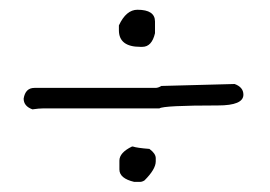

<svg xmlns="http://www.w3.org/2000/svg" viewBox="-20 -541 540 384"><path d="M254.9 -521.5Q290 -521.5 290 -498V-474.6Q283.7 -447.3 264.6 -447.3H260.7Q217.8 -447.3 217.8 -480.5V-490.2Q232.4 -521.5 254.9 -521.5ZM449.2 -373Q466.8 -366.7 466.8 -351.6Q466.8 -330.1 416 -330.1Q307.1 -330.1 298.8 -324.2H66.4Q58.1 -324.2 44.9 -322.3Q27.3 -328.6 27.3 -343.8Q30.8 -365.2 48.8 -365.2H291Q296.4 -365.2 302.7 -369.1ZM245.6 -248Q253.9 -245.1 278.8 -243.2Q291.5 -233.9 291.5 -224.6V-218.3Q291.5 -202.6 269 -180.2Q264.2 -177.2 259.8 -177.2H248.5Q218.8 -184.1 218.8 -202.1V-219.7Q218.8 -235.8 244.1 -248Z"/></svg>

Font: CEF Fonts CJK Mono
Style: Regular
Weight: 400
Designer: PartyBoss (派对大魔王)
Version: Release 2.25